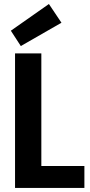

<svg xmlns="http://www.w3.org/2000/svg" viewBox="-20 -921 443 941"><path d="M393.6 0V-107.4H182.6V-659.2H53.7V0ZM281.2 -809.6 219.7 -901.4 33.2 -770.5 82 -695.3Z"/></svg>

Font: Yaldevi Colombo
Style: Bold
Weight: 700
Designer: Sol Matas, Denzil Rajitha, Kosala Senevirathne and Pathum Egodawatta
Foundry: Mooniak
Version: Version 1.020 ; ttfautohint (v1.6)